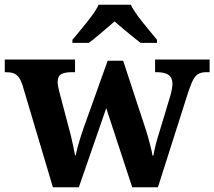

<svg xmlns="http://www.w3.org/2000/svg" viewBox="-23 -786 900 806"><path d="M71 -430Q64 -451 55 -462.5Q46 -474 33.5 -478.5Q21 -483 1 -483H-3V-536H292V-483H279Q249 -483 234 -474.5Q219 -466 219 -441Q219 -433 221.5 -420.5Q224 -408 227 -397L261 -268Q268 -244 274 -219Q280 -194 284.5 -172Q289 -150 292 -134H295Q298 -150 303 -169Q308 -188 314.5 -208Q321 -228 327 -246L429 -531H494L591 -236Q595 -223 599 -209Q603 -195 606.5 -181Q610 -167 613 -154.5Q616 -142 617 -133H621Q625 -157 631.5 -182Q638 -207 648 -238L692 -384Q696 -397 698.5 -411.5Q701 -426 701 -434Q701 -460 684.5 -471.5Q668 -483 635 -483H628V-536H857V-483H844Q825 -483 812 -477Q799 -471 789.5 -454Q780 -437 769 -405L640 0H532L423 -332L308 0H199ZM281 -619Q297 -638 318.5 -664Q340 -690 360.5 -717Q381 -744 391 -766H526Q537 -744 557 -717Q577 -690 599 -664Q621 -638 636 -619V-606H567Q553 -617 533 -633Q513 -649 493 -666Q473 -683 458 -696Q443 -683 423 -666Q403 -649 384 -633Q365 -617 350 -606H281Z"/></svg>

Font: Noto Serif Myanmar
Style: Regular
Weight: 400
Designer: Ben Mitchell and the Monotype Design Team
Foundry: Monotype Imaging Inc.
Version: Version 2.106